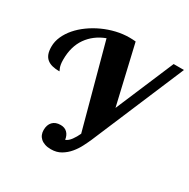

<svg xmlns="http://www.w3.org/2000/svg" viewBox="-168 -905 1050 1065"><g transform="rotate(30 357.0 -372.5)"><path d="M253.9 -683.1Q184.1 -656.7 144.5 -600.6Q105 -544.4 105 -460.9Q105 -441.9 107.2 -429.9Q109.4 -418 112.1 -410.9Q114.7 -403.8 116.9 -399.9Q119.1 -396 119.1 -393.1Q93.3 -393.1 73.2 -398.2Q53.2 -403.3 39.6 -414.6Q25.9 -425.8 19 -444.3Q12.2 -462.9 12.2 -490.2Q12.2 -523.4 26.6 -555.7Q41 -587.9 65.9 -616.7Q90.8 -645.5 124.8 -669.9Q158.7 -694.3 197.8 -712.2Q236.8 -730 278.8 -740Q320.8 -750 362.8 -750Q374 -750 383.5 -749.5Q393.1 -749 402.8 -748L490.2 -373L647.9 -745.1H713.9L463.9 -153.8Q454.1 -131.3 439.9 -103.8Q425.8 -76.2 405.5 -52Q385.3 -27.8 357.9 -11.5Q330.6 4.9 293.9 4.9Q272 4.9 255.4 -0.7Q238.8 -6.3 227.8 -16.1Q216.8 -25.9 211.4 -39.1Q206.1 -52.2 206.1 -67.9Q206.1 -101.1 223.9 -120.1Q241.7 -139.2 274.9 -139.2Q301.3 -139.2 317.1 -123.5Q333 -107.9 336.9 -80.1Q355 -86.9 370.4 -107.9Q385.7 -128.9 397 -153.8Z"/></g></svg>

Font: Lobster
Style: Regular
Weight: 400
Designer: Pablo Impallari
Foundry: Pablo Impallari
Version: Version 1.007; ttfautohint (v1.1) -l 8 -r 50 -G 50 -x 14 -D 